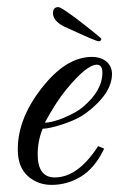

<svg xmlns="http://www.w3.org/2000/svg" viewBox="-20 -516 335 540"><path d="M125 4Q86 4 58 -21Q43 -35 36.5 -53.5Q30 -72 30 -96Q30 -188 106 -279Q170 -356 239 -356Q262 -356 278 -344Q295 -330 295 -308Q295 -253 222 -198Q199 -181 161 -168Q119 -154 100 -154Q86 -120 86 -82Q86 -17 134 -17Q197 -17 252 -99L256 -105L273 -98L270 -92Q245 -42 207 -19Q169 4 125 4ZM106 -171Q123 -171 153 -182Q170 -189 185.5 -197Q201 -205 213 -215Q268 -261 268 -312Q268 -334 252 -334Q224 -334 167 -265Q138 -230 106 -171ZM257 -400Q254 -400 236 -407.5Q218 -415 196.5 -425Q175 -435 159 -442Q129 -458 129 -479Q129 -496 144 -496Q149 -496 168 -483Q187 -470 209.5 -452.5Q232 -435 248.5 -421.5Q265 -408 265 -407Q265 -400 257 -400Z"/></svg>

Font: Carattere
Style: Regular
Weight: 400
Designer: Robert E. Leuschke
Foundry: Robert E. Leuschke
Version: Version 1.010; ttfautohint (v1.8.3)